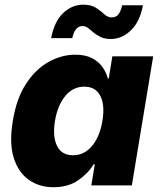

<svg xmlns="http://www.w3.org/2000/svg" viewBox="-20 -784 678 812"><path d="M206.1 7.8Q146 7.8 101.6 -23.7Q57.1 -55.2 37.8 -117.4Q18.6 -179.7 34.2 -272.5Q49.8 -368.7 90.8 -430.7Q131.8 -492.7 186.5 -522.7Q241.2 -552.7 298.3 -552.7Q340.8 -552.7 369.1 -538.1Q397.5 -523.4 413.6 -500.2Q429.7 -477.1 436 -452.1H439.9L455.1 -545.9H627.9L537.6 0H366.2L380.9 -88.9H375.5Q353 -50.8 310.5 -21.5Q268.1 7.8 206.1 7.8ZM288.6 -127.4Q336.4 -127.4 369.4 -167Q402.3 -206.5 413.1 -272.5Q424.3 -339.4 404.3 -378.4Q384.3 -417.5 336.4 -417.5Q288.1 -417.5 255.9 -377.9Q223.6 -338.4 212.4 -272.5Q201.7 -206.5 221.2 -167Q240.7 -127.4 288.6 -127.4ZM448.7 -619.1Q423.3 -619.1 405.8 -627.4Q388.2 -635.7 375.7 -646.5Q363.3 -657.2 352.5 -665.5Q341.8 -673.8 329.1 -673.8Q296.4 -673.8 285.6 -622.6H196.3Q209.5 -692.9 246.8 -728.5Q284.2 -764.2 332 -764.2Q366.2 -764.2 386.5 -750.7Q406.7 -737.3 421.1 -723.9Q435.5 -710.4 452.1 -710.4Q471.2 -710.4 481.2 -723.6Q491.2 -736.8 496.6 -761.7H584.5Q571.8 -692.4 533.7 -655.8Q495.6 -619.1 448.7 -619.1Z"/></svg>

Font: Inter Extra Bold
Style: Italic
Weight: 800
Italic angle: -9.39999°
Designer: Rasmus Andersson
Foundry: rsms
Version: Version 4.000;git-3c8e0fc